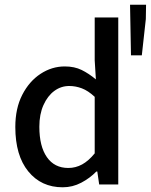

<svg xmlns="http://www.w3.org/2000/svg" viewBox="-20 -783 640 815"><path d="M246 12Q155 12 100 -55.5Q45 -123 45 -244Q45 -323 74.5 -380.5Q104 -438 152 -469.5Q200 -501 255 -501Q296 -501 326.5 -486Q357 -471 387 -446L382 -527V-709H482V0H401L393 -55H389Q362 -27 325 -7.5Q288 12 246 12ZM270 -70Q301 -70 328.5 -85Q356 -100 382 -132V-372Q354 -398 327.5 -408Q301 -418 274 -418Q239 -418 210.5 -397Q182 -376 164.5 -337Q147 -298 147 -245Q147 -162 179 -116Q211 -70 270 -70ZM536 -548 532 -763H600L599 -702L582 -548Z"/></svg>

Font: Mada Medium
Style: Regular
Weight: 500
Designer: Khaled Hosny
Version: Version 1.5